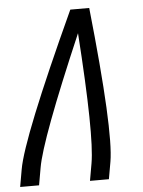

<svg xmlns="http://www.w3.org/2000/svg" viewBox="-57 -777 609 819"><g transform="rotate(-5 248.0 -367.5)"><path d="M-4 0 9 -74Q32 -207 275 -735H356Q412 -207 389 -74L376 0H295L308 -74Q329 -193 299 -632Q110 -192 90 -74L77 0Z"/></g></svg>

Font: Iosevka SS08
Style: Italic
Weight: 400
Italic angle: -10°
Monospace: yes
Designer: Belleve Invis
Foundry: Belleve Invis
Version: 2.1.0; ttfautohint (v1.8.2)